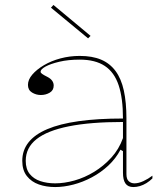

<svg xmlns="http://www.w3.org/2000/svg" viewBox="-20 -741 666 776"><path d="M302 -515Q353 -515 388.5 -500Q424 -485 447 -454Q470 -423 480.5 -375Q491 -327 491 -262V-37Q491 -17 500.5 -8.5Q510 0 523 0Q540 0 559.5 -9Q579 -18 596 -31V-20Q585 -9 572 -1Q559 7 545.5 11Q532 15 519 15Q497 15 487 0.5Q477 -14 477 -43Q477 -76 477 -91.5Q477 -107 477 -114.5Q477 -122 477 -130L467 -136Q448 -100 418 -72Q388 -44 351.5 -24.5Q315 -5 276.5 5Q238 15 203 15Q167 15 137 4.5Q107 -6 88.5 -29.5Q70 -53 70 -91Q70 -176 171 -219Q272 -262 477 -262Q477 -344 459.5 -396.5Q442 -449 403.5 -474.5Q365 -500 302 -500Q256 -500 220 -491.5Q184 -483 164 -472Q144 -461 144 -451Q144 -447 150 -442.5Q156 -438 172 -430Q197 -417 197 -395Q197 -376 181 -366.5Q165 -357 145 -357Q126 -357 109.5 -367Q93 -377 93 -398Q93 -419 110.5 -439.5Q128 -460 157.5 -477.5Q187 -495 224.5 -505Q262 -515 302 -515ZM477 -248Q346 -248 258.5 -230.5Q171 -213 127.5 -178.5Q84 -144 84 -91Q84 -58 100 -38Q116 -18 143 -9Q170 0 203 0Q240 0 281 -11.5Q322 -23 360.5 -46.5Q399 -70 430 -104Q461 -138 477 -183ZM336 -586 186 -710 196 -721 346 -596Z"/></svg>

Font: Kalnia Thin
Style: Regular
Weight: 100
Version: Version 1.105